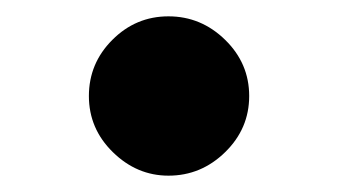

<svg xmlns="http://www.w3.org/2000/svg" viewBox="-20 -205 414 235"><path d="M186.2 10Q147.5 10 118.1 -18.8Q88.8 -47.5 88.8 -87.5Q88.8 -127.5 117.5 -156.2Q146.2 -185 186.2 -185Q226.2 -185 255.6 -156.2Q285 -127.5 285 -87.5Q285 -47.5 255.6 -18.8Q226.2 10 186.2 10Z"/></svg>

Font: Now Alt Black
Style: Regular
Weight: 900
Designer: Alfredo Marco Pradil
Foundry: Alfredo Marco Pradil
Version: Version 1.002;PS 001.002;hotconv 1.0.88;makeotf.lib2.5.64775